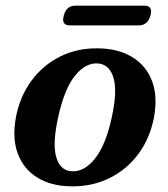

<svg xmlns="http://www.w3.org/2000/svg" viewBox="-20 -645 592 677"><path d="M327 -474.5Q397.5 -473.5 446.2 -443.8Q495 -414 515.8 -360Q536.5 -306 523 -231.5Q509 -157.5 467.8 -102Q426.5 -46.5 365 -16.5Q303.5 13.5 229.5 12Q160 11 111.8 -18.8Q63.5 -48.5 43 -102.5Q22.5 -156.5 36 -231Q50 -305 91 -360.5Q132 -416 192.8 -446Q253.5 -476 327 -474.5ZM228 -41.5Q273.5 -36 312.8 -83.2Q352 -130.5 373.5 -228.5Q394 -321 380.8 -368.5Q367.5 -416 328.5 -421Q283.5 -426 245.2 -379Q207 -332 185.5 -233.5Q165 -141.5 177.5 -94Q190 -46.5 228 -41.5ZM205 -590.5Q214 -625 246 -625H488.5Q520 -625 510.5 -590.5Q500.5 -555.5 469.5 -555.5H226.5Q195 -555.5 205 -590.5Z"/></svg>

Font: Fraunces 9pt S000 SemiBold
Style: Italic
Weight: 600
Italic angle: -16°
Version: Version 1.000; ttfautohint (v1.8.3)